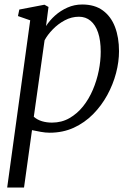

<svg xmlns="http://www.w3.org/2000/svg" viewBox="-20 -581 588 855"><path d="M12 254 114.5 -490.5 60 -509.5 66 -538.5 178 -560 196 -550 185 -465Q201 -490 225.2 -511.8Q249.5 -533.5 280.2 -547.2Q311 -561 346 -561Q402 -561 438.2 -534.2Q474.5 -507.5 492.2 -460.8Q510 -414 510 -353Q510 -306 496.8 -255.5Q483.5 -205 457.8 -157.8Q432 -110.5 394.5 -72.5Q357 -34.5 308.5 -12.2Q260 10 201 10Q182.5 10 161.8 6.2Q141 2.5 122.5 -1.5L87 254ZM130.5 -61Q146 -47.5 166.8 -41.2Q187.5 -35 211.5 -35Q254.5 -35 289 -54.8Q323.5 -74.5 349.8 -107.2Q376 -140 393.5 -181.2Q411 -222.5 419.8 -266.2Q428.5 -310 428.5 -350.5Q428.5 -401 416.8 -435.8Q405 -470.5 383.2 -488.5Q361.5 -506.5 331.5 -506.5Q298.5 -506.5 268.5 -490.5Q238.5 -474.5 215 -450.2Q191.5 -426 178.5 -401.5Z"/></svg>

Font: Merriweather 36pt Light
Style: Italic
Weight: 300
Italic angle: -7.8°
Version: Version 2.101